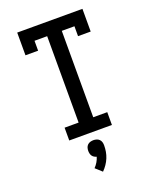

<svg xmlns="http://www.w3.org/2000/svg" viewBox="-176 -833 953 1184"><g transform="rotate(-20 300.0 -241.5)"><path d="M160 0V-84H252V-651H169V-586H86V-735H514V-586H431V-651H348V-84H440V0ZM290 252 248 214Q261 201 270.5 185Q280 169 285 152Q277 150 269.5 145.5Q262 141 257 134Q252 127 250 118Q248 109 248 101Q248 90 251 80Q254 70 261.5 62.5Q269 55 279.5 52Q290 49 300 49Q310 49 320.5 52Q331 55 338.5 62.5Q346 70 349 80Q352 90 352 101Q352 122 348.5 142.5Q345 163 337 182.5Q329 202 317 219.5Q305 237 290 252Z"/></g></svg>

Font: Iosevka HT Medium Extended
Style: Regular
Weight: 500
Width: 7
Monospace: yes
Designer: Belleve Invis
Foundry: Belleve Invis
Version: Version 32.3.0; ttfautohint (v1.8.4)